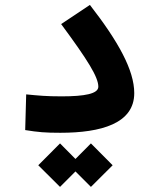

<svg xmlns="http://www.w3.org/2000/svg" viewBox="-20 -521 626 759"><path d="M218.8 3.9C379.4 3.9 510.7 -32.7 510.7 -152.8C510.7 -243.2 448.2 -356.4 335.4 -501.5L221.7 -425.8C327.1 -283.2 368.7 -216.3 368.7 -178.2C368.7 -150.4 315.4 -140.1 223.6 -140.1C161.6 -140.1 133.8 -143.1 83.5 -147.9L79.6 -6.8C131.3 1.5 158.2 3.9 218.8 3.9ZM339.4 217.8 425.3 132.3 339.4 45.9 278.3 107.4 217.3 45.9 131.3 132.3 217.3 217.8 278.3 156.7Z"/></svg>

Font: Cascadia Mono NF
Style: Bold
Weight: 700
Monospace: yes
Designer: Aaron Bell
Foundry: Saja Typeworks
Version: Version 2404.023